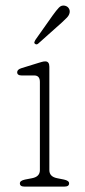

<svg xmlns="http://www.w3.org/2000/svg" viewBox="-20 -690 315 710"><path d="M162.5 -443V-61Q162.5 -36.5 191.5 -31L216.5 -26Q235.5 -22 235.5 -12Q235.5 0 218.5 0H70.5Q53.5 0 53.5 -12Q53.5 -22 72.5 -26L98.5 -31Q127.5 -36.5 127.5 -61V-387Q127.5 -411 106.5 -411H59.5Q43.5 -411 43.5 -423Q43.5 -433 59.5 -438L122.5 -457.5Q128 -459 134.5 -461Q141 -463 147.5 -463Q162.5 -463 162.5 -443ZM175.5 -634Q188.5 -652 197.8 -661.8Q207 -671.5 219.5 -669Q229 -667 234 -659.8Q239 -652.5 237.5 -643.5Q236 -634 227.8 -625.2Q219.5 -616.5 209 -607L121 -528.5Q115 -523.5 109.5 -528Q106 -530.5 107.2 -534.5Q108.5 -538.5 110.5 -542Z"/></svg>

Font: Fraunces 9pt S100 Thin
Style: Regular
Weight: 100
Version: Version 1.000; ttfautohint (v1.8.3)